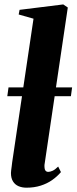

<svg xmlns="http://www.w3.org/2000/svg" viewBox="-20 -837 346 868"><path d="M181 -91Q180.5 -73 185 -66.5Q189.5 -60 198 -60Q206.5 -60 217.8 -65Q229 -70 243 -84L255.5 -59Q238.5 -39 215.8 -23Q193 -7 164 2.2Q135 11.5 99.5 11.5Q80 11.5 64 4.8Q48 -2 38.8 -16.8Q29.5 -31.5 29.5 -55Q29.5 -59.5 30.5 -67.2Q31.5 -75 32.8 -84.5Q34 -94 35 -103L131.5 -752.5L64.5 -771.5L68.5 -792.5L266 -817L286.5 -803ZM306 -442 300.5 -402H13L18.5 -442Z"/></svg>

Font: Merriweather 120pt ExtraBold
Style: Italic
Weight: 800
Italic angle: -7.8°
Version: Version 2.101